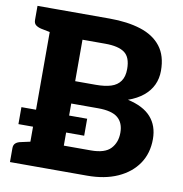

<svg xmlns="http://www.w3.org/2000/svg" viewBox="-81 -803 838 880"><g transform="rotate(10 338.0 -363.5)"><path d="M99 0V-727H359Q442 -727 503.5 -707.5Q565 -688 598.5 -645Q632 -602 632 -532Q632 -496 618 -466Q604 -436 576 -413Q548 -390 506 -375Q579 -359 614.5 -319Q650 -279 650 -217Q650 -151 617 -102.5Q584 -54 524 -27Q464 0 382 0ZM253 -117H379Q444 -117 471 -146Q498 -175 498 -220Q498 -266 470 -289.5Q442 -313 378 -313H253ZM253 -417H349Q391 -417 419.5 -426Q448 -435 463 -456.5Q478 -478 478 -513Q478 -568 449 -589Q420 -610 359 -610H253ZM23 0V-65Q23 -80 32 -88Q41 -96 57 -99L107 -110L121 0ZM121 -727 107 -617 57 -627Q41 -631 32 -638.5Q23 -646 23 -662V-727ZM31 -178V-257H337V-178Z"/></g></svg>

Font: Aleo ExtraBold
Style: Regular
Weight: 800
Designer: Alessio Laiso
Foundry: Alessio Laiso
Version: Version 2.001;gftools[0.9.29]